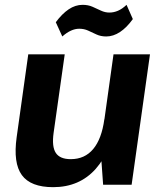

<svg xmlns="http://www.w3.org/2000/svg" viewBox="-20 -765 669 795"><path d="M202 -215Q194 -158 211 -132Q228 -106 273 -106Q331 -106 366 -148Q401 -190 412 -271L473 -346L465 -287Q444 -142 376.5 -66Q309 10 200 10Q107 10 70.5 -40Q34 -90 49 -197L97 -540H248ZM525 0H407L396 -154L450 -540H601ZM211 -673Q237 -708 264.5 -726.5Q292 -745 322 -745Q345 -745 363 -737Q381 -729 398 -721Q415 -713 433 -713Q451 -713 468.5 -720.5Q486 -728 504 -745L530 -686Q505 -651 477 -632.5Q449 -614 420 -614Q397 -614 379 -622.5Q361 -631 344.5 -638.5Q328 -646 308 -646Q291 -646 273.5 -638Q256 -630 238 -614Z"/></svg>

Font: Pathway Extreme SemiCondensed
Style: Bold Italic
Weight: 700
Width: 4
Italic angle: -8°
Version: Version 1.001;gftools[0.9.26]